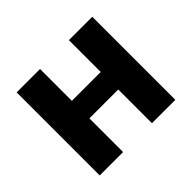

<svg xmlns="http://www.w3.org/2000/svg" viewBox="-123 -679 842 842"><g transform="rotate(-45 298.0 -257.5)"><path d="M63.5 -515.1V0H208.5V-209H387.5V0H532.5V-515.1H387.5V-317.6H208.5V-515.1Z"/></g></svg>

Font: Roboto Flex
Style: Regular
Weight: 400
Designer: Berlow after Robertson
Foundry: Google
Version: Version 3.200;gftools[0.9.32]